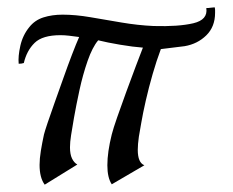

<svg xmlns="http://www.w3.org/2000/svg" viewBox="-20 -508 637 524"><path d="M102 -4Q88 -23 88 -58Q88 -75 91.5 -96.5Q95 -118 100 -141Q102 -149 110 -173Q118 -197 129.5 -229Q141 -261 153 -295Q165 -329 176.5 -359Q188 -389 196 -407Q182 -409 169 -410.5Q156 -412 145 -412Q96 -412 74.5 -391Q53 -370 45 -336Q39 -334 31 -334Q29 -354 35.5 -383Q42 -412 60 -434Q75 -453 98.5 -460.5Q122 -468 151 -468Q186 -468 227 -461Q268 -454 312 -446.5Q356 -439 399 -437Q467 -435 507.5 -444.5Q548 -454 543 -486Q549 -486 555.5 -487Q562 -488 566 -488Q567 -484 567 -480.5Q567 -477 567 -473Q567 -435 543 -411.5Q519 -388 484 -382Q471 -380 451.5 -378Q432 -376 419 -374Q407 -342 396.5 -305.5Q386 -269 378 -234Q370 -199 365.5 -172.5Q361 -146 359 -135Q356 -114 356 -99Q356 -64 374 -57L285 -5Q273 -23 273 -57Q273 -93 285 -141Q289 -157 300 -188.5Q311 -220 324.5 -257Q338 -294 350.5 -327Q363 -360 370 -378Q343 -380 307.5 -386Q272 -392 248 -398Q232 -379 219 -341.5Q206 -304 197 -262.5Q188 -221 182 -187Q176 -153 174 -139Q171 -120 171 -106Q171 -87 176.5 -75.5Q182 -64 191 -59Z"/></svg>

Font: Kings
Style: Regular
Weight: 400
Designer: Robert E. Leuschke
Foundry: Robert E. Leuschke
Version: Version 1.010; ttfautohint (v1.8.3)